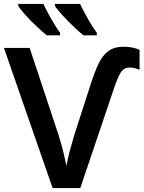

<svg xmlns="http://www.w3.org/2000/svg" viewBox="-20 -958 731 978"><path d="M641 -614Q610 -614 594 -587Q578 -560 560 -506L389 0H248L0 -714H131L280 -265Q294 -219 302.5 -184.5Q311 -150 318 -112Q325 -150 335 -188Q345 -226 358 -269L440 -523Q461 -589 481.5 -632.5Q502 -676 532 -698Q562 -720 610 -720Q637 -720 658 -715Q679 -710 691 -704V-603Q680 -607 667.5 -610.5Q655 -614 641 -614ZM388 -938Q404 -904 428 -861.5Q452 -819 473 -791V-778H405Q383 -796 353 -824.5Q323 -853 296.5 -882Q270 -911 260 -928V-938ZM201 -938Q217 -904 241 -861.5Q265 -819 286 -791V-778H218Q196 -796 165.5 -824.5Q135 -853 109 -882Q83 -911 73 -928V-938Z"/></svg>

Font: Noto Sans SemiBold
Style: Regular
Weight: 600
Designer: Monotype Design Team
Foundry: Monotype Imaging Inc.
Version: Version 2.007